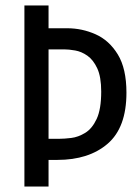

<svg xmlns="http://www.w3.org/2000/svg" viewBox="-20 -680 511 700"><path d="M69 0V-660H157V-577H225Q279 -577 328.5 -555Q378 -533 409.5 -481.5Q441 -430 441 -342Q441 -215 372.5 -156Q304 -97 189 -97H157V0ZM214 -500H157V-174H197Q214 -174 239.5 -177Q265 -180 290.5 -195.5Q316 -211 332.5 -246.5Q349 -282 349 -346Q349 -400 334.5 -431Q320 -462 298.5 -477Q277 -492 254 -496Q231 -500 214 -500Z"/></svg>

Font: Bricolage Grotesque 12pt Condensed
Style: Regular
Weight: 400
Width: 3
Designer: Mathieu Triay
Foundry: Atelier Triay
Version: Version 1.001; ttfautohint (v1.8.4.7-5d5b);gftools[0.9.33.de